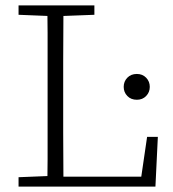

<svg xmlns="http://www.w3.org/2000/svg" viewBox="-20 -694 644 714"><path d="M49 0V-35L174 -40H182V0ZM156 0Q157 -51 157 -102Q157 -153 157 -204.5Q157 -256 157 -307V-367Q157 -419 157 -470Q157 -521 157 -572Q157 -623 156 -674H216Q216 -623 215.5 -571.5Q215 -520 215 -466Q215 -412 215 -355V-297Q215 -251 215 -201.5Q215 -152 215.5 -101.5Q216 -51 216 0ZM186 0V-37H528L502 -14L527 -185H567L558 0ZM49 -639V-674H331V-639L199 -634H174ZM489 -323Q467 -323 453.5 -337Q440 -351 440 -371Q440 -391 453.5 -405Q467 -419 489 -419Q510 -419 523.5 -405Q537 -391 537 -371Q537 -351 523.5 -337Q510 -323 489 -323Z"/></svg>

Font: Source Serif 4 Light
Style: Regular
Weight: 300
Designer: Frank Grießhammer
Foundry: Adobe Systems Incorporated
Version: Version 4.004;hotconv 1.0.116;makeotfexe 2.5.65601